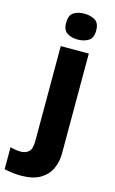

<svg xmlns="http://www.w3.org/2000/svg" viewBox="-206 -822 669 1118"><g transform="rotate(15 128.0 -263.5)"><path d="M42 240Q18 240 -10.5 236.5Q-39 233 -58 228V96Q-41 100 -26 102.5Q-11 105 7 105Q34 105 53 88.5Q72 72 72 22V-549H241V53Q241 103 221.5 145.5Q202 188 158.5 214Q115 240 42 240ZM67 -689Q67 -735 93 -751Q119 -767 157 -767Q194 -767 221 -751Q248 -735 248 -689Q248 -644 221 -627.5Q194 -611 157 -611Q119 -611 93 -627.5Q67 -644 67 -689Z"/></g></svg>

Font: Noto Sans Armenian ExtraBold
Style: Regular
Weight: 800
Version: Version 2.007